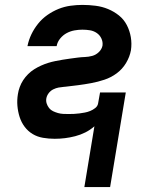

<svg xmlns="http://www.w3.org/2000/svg" viewBox="-20 -558 640 783"><path d="M324 205 365 -43Q348 -28 328 -18Q308 -8 286.5 -2.5Q265 3 244.5 5.5Q224 8 203 8Q179 8 155.5 4Q132 0 113 -11.5Q94 -23 80.5 -41Q67 -59 60 -81Q53 -103 51 -126.5Q49 -150 53 -174Q55 -188 60.5 -203Q66 -218 74.5 -231Q83 -244 94.5 -255.5Q106 -267 119.5 -275.5Q133 -284 147.5 -290.5Q162 -297 176.5 -301.5Q191 -306 206 -309Q221 -312 236 -314.5Q251 -317 266 -319Q281 -321 296 -323Q311 -325 326 -325.5Q341 -326 356 -330Q371 -334 383 -345.5Q395 -357 398 -372Q400 -387 393.5 -401Q387 -415 374.5 -423.5Q362 -432 347 -434.5Q332 -437 316 -437Q300 -437 283.5 -434Q267 -431 252 -423Q237 -415 225.5 -401Q214 -387 211 -370H92Q97 -395 108 -418Q119 -441 135.5 -461.5Q152 -482 173.5 -497Q195 -512 218.5 -521.5Q242 -531 267 -534.5Q292 -538 316 -538Q343 -538 370 -534.5Q397 -531 421 -521Q445 -511 465 -495Q485 -479 497 -456Q509 -433 513.5 -406.5Q518 -380 514 -353Q509 -326 494 -301Q479 -276 456 -259Q433 -242 406 -233Q379 -224 352 -219Q325 -214 298 -210.5Q271 -207 244 -204H242Q230 -203 219 -201Q208 -199 197 -193.5Q186 -188 178.5 -178Q171 -168 169 -157Q167 -146 170.5 -135.5Q174 -125 180.5 -117Q187 -109 196.5 -104.5Q206 -100 216.5 -97Q227 -94 238 -93.5Q249 -93 260 -93Q271 -93 282 -93.5Q293 -94 304 -95.5Q315 -97 326 -99Q337 -101 348 -105.5Q359 -110 368.5 -117.5Q378 -125 380 -136L388 -181H493L429 205Z"/></svg>

Font: Iosevka Curly Extended
Style: Bold Italic
Weight: 700
Width: 7
Italic angle: -9°
Monospace: yes
Designer: Belleve Invis
Foundry: Belleve Invis
Version: Version 11.1.0; ttfautohint (v1.8.3)